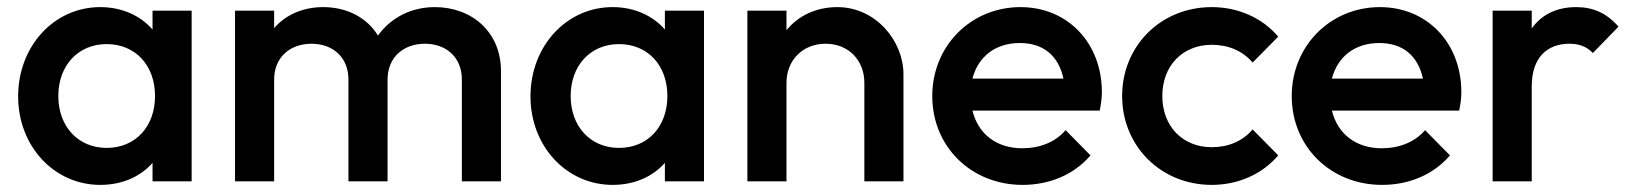

<svg xmlns="http://www.w3.org/2000/svg" viewBox="-20 -510 4582 540"><path d="M262 10C323 10 375 -13 409 -52V0H519V-480H409V-427C375 -466 323 -490 262 -490C132 -490 31 -380 31 -239C31 -99 132 10 262 10ZM144 -240C144 -326 200 -386 280 -386C361 -386 416 -326 416 -240C416 -154 361 -94 280 -94C200 -94 144 -154 144 -240Z M641 0H751V-286C751 -350 797 -387 856 -387C915 -387 960 -350 960 -286V0H1070V-286C1070 -350 1116 -387 1175 -387C1234 -387 1279 -350 1279 -286V0H1389V-310C1389 -421 1306 -490 1203 -490C1136 -490 1079 -460 1043 -410C1012 -461 955 -490 889 -490C833 -490 784 -469 751 -431V-480H641Z M1703 10C1764 10 1816 -13 1850 -52V0H1960V-480H1850V-427C1816 -466 1764 -490 1703 -490C1573 -490 1472 -380 1472 -239C1472 -99 1573 10 1703 10ZM1585 -240C1585 -326 1641 -386 1721 -386C1802 -386 1857 -326 1857 -240C1857 -154 1802 -94 1721 -94C1641 -94 1585 -154 1585 -240Z M2411 -277V0H2521V-301C2521 -395 2443 -490 2335 -490C2276 -490 2225 -466 2192 -425V-480H2082V0H2192V-277C2192 -341 2238 -387 2302 -387C2366 -387 2411 -341 2411 -277Z M2856 10C2931 10 3000 -18 3047 -73L2977 -144C2948 -110 2904 -93 2855 -93C2783 -93 2731 -133 2715 -199H3073C3077 -219 3079 -235 3079 -251C3079 -389 2983 -490 2850 -490C2711 -490 2602 -381 2602 -240C2602 -97 2712 10 2856 10ZM2715 -289C2731 -351 2780 -389 2848 -389C2915 -389 2957 -353 2971 -289Z M3388 10C3462 10 3530 -20 3575 -73L3503 -146C3475 -113 3435 -96 3388 -96C3306 -96 3249 -155 3249 -240C3249 -325 3306 -384 3388 -384C3435 -384 3475 -367 3503 -334L3575 -407C3530 -460 3462 -490 3388 -490C3245 -490 3136 -381 3136 -240C3136 -99 3245 10 3388 10Z M3867 10C3942 10 4011 -18 4058 -73L3988 -144C3959 -110 3915 -93 3866 -93C3794 -93 3742 -133 3726 -199H4084C4088 -219 4090 -235 4090 -251C4090 -389 3994 -490 3861 -490C3722 -490 3613 -381 3613 -240C3613 -97 3723 10 3867 10ZM3726 -289C3742 -351 3791 -389 3859 -389C3926 -389 3968 -353 3982 -289Z M4178 0H4288V-267C4288 -349 4332 -387 4394 -387C4422 -387 4442 -379 4460 -361L4532 -435C4499 -473 4461 -490 4413 -490C4357 -490 4315 -468 4288 -430V-480H4178Z"/></svg>

Font: MV Cash Medium
Style: Regular
Weight: 500
Designer: Rodrigo Fuenzalida
Foundry: fragTYPE
Version: Version 1.100;Glyphs 3.1.2 (3151)